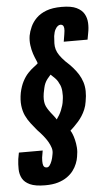

<svg xmlns="http://www.w3.org/2000/svg" viewBox="-90 -717 494 892"><g transform="rotate(-5 157.5 -270.5)"><path d="M84.5 139Q119.5 139 144.2 131.5Q169 124 186.8 111.5Q204.5 99 216 83.8Q227.5 68.5 234.2 51.5Q241 34.5 243 20Q247.5 -3 246 -23Q244.5 -43 240.2 -60Q236 -77 231.2 -88Q226.5 -99 223 -103.5Q232 -112 241.8 -121.2Q251.5 -130.5 261.2 -141.8Q271 -153 279.8 -166.5Q288.5 -180 295.2 -196Q302 -212 305 -232Q310 -258.5 309.5 -281Q309 -303.5 302.8 -323Q296.5 -342.5 286 -359.5Q275.5 -376.5 261 -393Q246.5 -409.5 227.5 -426.5Q211 -443.5 201.2 -457.8Q191.5 -472 187.5 -485.8Q183.5 -499.5 184 -514.5Q184.5 -529.5 186 -548Q189 -567.5 194.8 -578Q200.5 -588.5 206.8 -593.2Q213 -598 219.5 -598Q226 -598 230.2 -594.2Q234.5 -590.5 235.8 -580.8Q237 -571 233.5 -551.5L228 -518H339L344.5 -548Q349.5 -572.5 348.2 -595.8Q347 -619 336.2 -637.8Q325.5 -656.5 301.2 -668.2Q277 -680 232 -680Q189 -680 160.2 -669Q131.5 -658 113.5 -640Q95.5 -622 85.8 -600.5Q76 -579 72.5 -559.5Q69 -537 72 -514.8Q75 -492.5 81.2 -474.2Q87.5 -456 92.8 -444.5Q98 -433 98.5 -428.5Q92.5 -422.5 79.5 -413Q66.5 -403.5 52.2 -388.5Q38 -373.5 26.5 -351.5Q15 -329.5 8.5 -299Q2.5 -266 5.5 -239.5Q8.5 -213 18.2 -192.2Q28 -171.5 41.8 -153.8Q55.5 -136 69 -120Q84 -104.5 96 -89.8Q108 -75 116.5 -60.5Q125 -46 129.5 -31.2Q134 -16.5 130 0.5Q127.5 16 122.8 28.8Q118 41.5 112.2 49.2Q106.5 57 98.5 57Q91 57 86.5 52.2Q82 47.5 80.8 37.2Q79.5 27 81 9.5L86.5 -23H-24.5L-30 7Q-33 31 -32.5 54.2Q-32 77.5 -21.8 96.8Q-11.5 116 13.5 127.5Q38.5 139 84.5 139ZM164 -161Q159.5 -169 152.5 -177.8Q145.5 -186.5 138.5 -195.5Q131.5 -204.5 124.5 -216Q118 -226.5 115.2 -236.8Q112.5 -247 112.2 -259.5Q112 -272 114.5 -288Q117 -301 119.5 -312.2Q122 -323.5 126.2 -333.2Q130.5 -343 137.8 -352.5Q145 -362 153.5 -371Q159.5 -365 166.5 -358.8Q173.5 -352.5 180 -344.5Q186.5 -336.5 190.5 -326.5Q195 -319.5 197.8 -309.5Q200.5 -299.5 201.2 -289.5Q202 -279.5 201.8 -268.5Q201.5 -257.5 199.5 -246.5Q198.5 -235.5 195 -223.8Q191.5 -212 187 -201Q182.5 -190 176.5 -180Q170.5 -170 164 -161Z"/></g></svg>

Font: Anybody UltraCondensed ExtraBold
Style: Italic
Weight: 800
Width: 1
Italic angle: -10°
Version: Version 1.113;gftools[0.9.25]